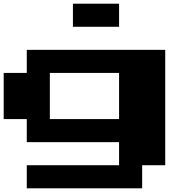

<svg xmlns="http://www.w3.org/2000/svg" viewBox="-20 -1020 1040 1040"><path d="M375 -875V-1000H625V-875ZM125 0V-125H625V-250H125V-375H0V-625H125V-750H875V-125H750V0ZM250 -375H625V-625H250Z"/></svg>

Font: Press Start 2P
Style: Regular
Weight: 400
Designer: CodeMan38
Foundry: CodeMan38
Version: Version 3.000